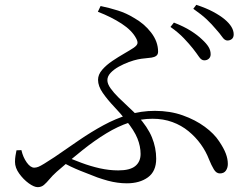

<svg xmlns="http://www.w3.org/2000/svg" viewBox="-20 -768 1040 800"><path d="M783.9 -565.6Q768.5 -585 746.2 -608.5Q723.9 -632 690.3 -655.8L704.6 -673.9Q746.4 -657.6 774.6 -639.8Q802.9 -622 821.6 -603.9Q840.4 -586.7 849 -572.4Q857.7 -558.1 857.7 -541.8Q857.7 -530.3 850 -523.3Q842.4 -516.4 830.5 -516.6Q819.1 -516.8 809.3 -531.1Q799.6 -545.4 783.9 -565.6ZM878.9 -647.3Q862.9 -666.6 841.8 -686.7Q820.6 -706.8 785.4 -731.4L797.9 -747.9Q839.1 -734.4 868 -718.9Q896.9 -703.4 915.7 -687.8Q953.7 -656 953.7 -625Q953.7 -611.7 946 -605.5Q938.4 -599.2 927.5 -599.2Q916.3 -599.2 906.2 -613.7Q896.1 -628.3 878.9 -647.3ZM387.8 -719 399.1 -742.9Q437 -735 471.7 -724Q506.5 -713 537.7 -693.8Q580.8 -670 609.7 -632.3Q638.7 -594.7 638.7 -552.7Q638.7 -541.2 631.2 -535.5Q623.7 -529.8 611.5 -528Q599.3 -526.1 584.3 -524.9Q569.3 -523.7 554.5 -520.6Q538.6 -517.4 517.2 -509.6Q495.8 -501.7 475.1 -490.3Q454.4 -478.8 440.9 -464.5Q427.4 -450.1 427.4 -433.9Q427.4 -418.7 440.6 -400.1Q453.8 -381.5 474.2 -361.4Q494.6 -341.3 516.2 -321.4Q537.7 -301.6 553.6 -284.8Q595.4 -238.9 613.1 -195.6Q630.8 -152.2 630.8 -106.7Q630.8 -54.3 596.5 -29.2Q562.2 -4.2 508.3 -4.2Q489.2 -4.2 469.7 -6.9Q450.2 -9.5 429.6 -15Q409.1 -20.6 386 -28.6Q353 -41.1 313.9 -56.8Q274.8 -72.6 231.4 -96L248.4 -118Q281.7 -103.7 319.3 -89.6Q356.9 -75.5 396 -66.7Q435.2 -58 472.8 -58Q521.7 -58 543.8 -76.2Q565.8 -94.4 565.8 -126.5Q565.8 -158.5 552.5 -191.5Q539.1 -224.6 504.7 -266.9Q482.6 -295 455.4 -323.6Q428.3 -352.1 408.4 -380.6Q388.5 -409 388.5 -435.5Q388.5 -457.2 405.7 -477.2Q423 -497.2 448 -514Q473 -530.8 497.4 -544.8Q521.7 -558.8 536.7 -568.7Q550.7 -578.3 552.6 -586.7Q554.5 -595.1 547.1 -608.5Q530 -641.1 487.1 -669.2Q444.3 -697.2 387.8 -719ZM69.2 -142.5Q75.9 -112.9 91.4 -91.1Q106.9 -69.4 122.7 -69.4Q130.9 -69.4 139.8 -72.9Q148.6 -76.4 164.5 -86.2Q180.4 -96 207.4 -113.6Q259.9 -150.1 310.3 -184.4Q360.7 -218.8 411.1 -246.2Q461.5 -273.6 514.6 -289.9Q567.8 -306.1 625.6 -306.1Q689 -306.1 741.6 -287.3Q794.2 -268.6 833.4 -239.7Q872.6 -210.8 893.2 -179Q912.5 -150.4 920.9 -128Q929.3 -105.7 929.3 -84.9Q929.3 -68.8 921.2 -57.1Q913.1 -45.4 896 -45.4Q881.1 -45.4 870.9 -62.6Q860.6 -79.7 851.3 -102.9Q838.4 -136.7 816.8 -166.8Q795.2 -196.9 765.5 -221.3Q735.8 -245.7 698.3 -259.4Q660.7 -273.2 615.8 -273.2Q565.9 -273.2 518.4 -257.3Q470.8 -241.5 423.1 -212.4Q375.3 -183.4 324.3 -142.8Q273.3 -102.2 216.8 -52.8Q198.7 -36.6 186.5 -21.8Q174.4 -7.1 163.3 2.4Q152.3 11.8 137.2 11.8Q122 11.8 99.6 -4.4Q77.2 -20.7 59.9 -44.9Q42.5 -69.1 42.5 -93.4Q42.5 -106.5 44.4 -118.4Q46.2 -130.2 48.7 -141.7Z"/></svg>

Font: Noto Serif HK
Style: Regular
Weight: 200
Designer: Ryoko NISHIZUKA 西塚涼子 (kana & ideographs); Frank Grießhammer (Latin, Greek & Cyrillic); Wenlong ZHANG 张文龙 (bopomofo); San
Foundry: Adobe
Version: Version 2.001;hotconv 1.1.0;makeotfexe 2.6.0